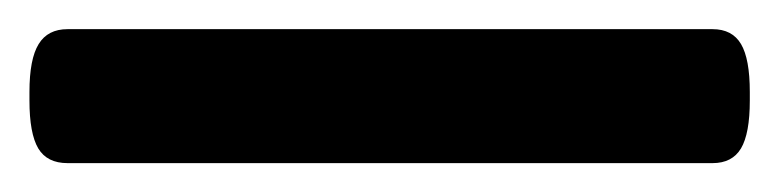

<svg xmlns="http://www.w3.org/2000/svg" viewBox="-38 11 539 133"><path d="M-17.6 80.6V74.7Q-17.6 51.8 -11.2 41.5Q-4.9 31.2 8.8 31.2H455.6Q469.2 31.2 475.3 41.5Q481.4 51.8 481.4 74.7V80.6Q481.4 103.5 475.3 113.8Q469.2 124 455.6 124H8.8Q-5.4 124 -11.5 113.8Q-17.6 103.5 -17.6 80.6Z"/></svg>

Font: Jaldi
Style: Bold
Weight: 400
Designer: Pablo Cosgaya and Nicolas Silva
Foundry: Omnibus-Type
Version: Version 1.007